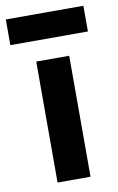

<svg xmlns="http://www.w3.org/2000/svg" viewBox="-109 -735 481 780"><g transform="rotate(-10 132.0 -344.5)"><path d="M64 -499H200V0H64ZM-28 -689H292V-583H-28Z"/></g></svg>

Font: Bai Jamjuree
Style: Bold
Weight: 700
Designer: Katatrad Aksorn Co.,Ltd.
Foundry: Cadson Demak Co.,Ltd.
Version: Version 1.000; ttfautohint (v1.6)